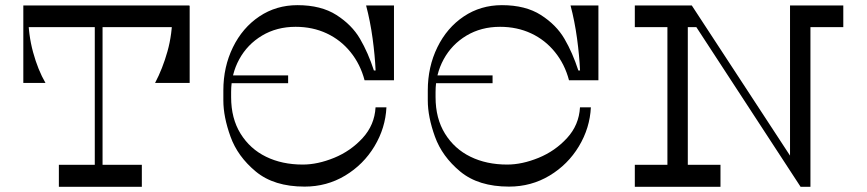

<svg xmlns="http://www.w3.org/2000/svg" viewBox="-20 -721 3345 741"><path d="M527.4 -85.1V0H207.2V-85.1ZM345.8 -673.5H375.8V-71H345.8ZM347 -666.8H88.8Q88.8 -588.4 107.7 -519.4Q126.6 -450.5 155.5 -401H70V-699H347ZM712 -699V-401H578.5Q607.4 -455.5 626.3 -522.6Q645.2 -589.6 645.2 -666.8H307V-699ZM709.8 -616.4H70V-700H709.8Z M1120.9 -617.5Q1048 -617.5 991.3 -583.6Q934.6 -549.6 903.3 -492.2Q872 -434.8 872 -366.1V-346.1Q872 -263.8 908.5 -205Q945 -146.2 1006.8 -116.1Q1068.5 -85.9 1148.4 -85.9Q1205.9 -85.9 1269.6 -111.9Q1333.4 -138 1379.5 -188.3Q1425.6 -238.6 1429.4 -306.8H1471.4Q1467.6 -226.9 1425.2 -156.4Q1382.8 -85.9 1312 -43.3Q1241.2 -0.8 1155.5 -0.8Q1037.5 -0.8 967.3 -58.9Q897.1 -117.1 869.6 -193.7Q842 -270.2 842 -333.1V-372.1Q842 -463.1 879 -538.6Q916 -614.1 981 -657.6Q1046 -701.1 1128 -701.1Q1219 -701.1 1278.5 -663.1Q1338 -625.1 1369.5 -571.1Q1401 -517.1 1423 -449.1H1429.6Q1427 -506.5 1418 -572.8Q1409 -639 1392.9 -700H1500.5V-411.2H1387Q1370.8 -473.1 1332.8 -520Q1294.9 -566.9 1240.8 -592.2Q1186.6 -617.5 1120.9 -617.5ZM861 -400V-430H1092V-400Z M1909.9 -617.5Q1837 -617.5 1780.3 -583.6Q1723.6 -549.6 1692.3 -492.2Q1661 -434.8 1661 -366.1V-346.1Q1661 -263.8 1697.5 -205Q1734 -146.2 1795.8 -116.1Q1857.5 -85.9 1937.4 -85.9Q1994.9 -85.9 2058.6 -111.9Q2122.4 -138 2168.5 -188.3Q2214.6 -238.6 2218.4 -306.8H2260.4Q2256.6 -226.9 2214.2 -156.4Q2171.8 -85.9 2101 -43.3Q2030.2 -0.8 1944.5 -0.8Q1826.5 -0.8 1756.3 -58.9Q1686.1 -117.1 1658.6 -193.7Q1631 -270.2 1631 -333.1V-372.1Q1631 -463.1 1668 -538.6Q1705 -614.1 1770 -657.6Q1835 -701.1 1917 -701.1Q2008 -701.1 2067.5 -663.1Q2127 -625.1 2158.5 -571.1Q2190 -517.1 2212 -449.1H2218.6Q2216 -506.5 2207 -572.8Q2198 -639 2181.9 -700H2289.5V-411.2H2176Q2159.8 -473.1 2121.8 -520Q2083.9 -566.9 2029.8 -592.2Q1975.6 -617.5 1909.9 -617.5ZM1650 -400V-430H1881V-400Z M2555.8 -631.8H2634.5V-62.9H2555.8ZM2760.6 -85.1V0H2430V-85.1ZM2636.8 -700 2691.8 -616.4H2430V-700ZM3029 -650.5H3107.8V0H3093.8L3029 -92.2ZM3234.6 -700V-616.4H3029V-700ZM3069.8 0 2612.8 -700H2649.8L3107.8 0Z"/></svg>

Font: Space Cowgirl
Style: Regular
Weight: 400
Designer: Valery Marier
Foundry: Valery Marier
Version: Version 1.000